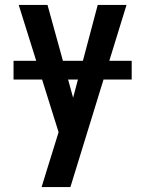

<svg xmlns="http://www.w3.org/2000/svg" viewBox="-20 -550 590 780"><path d="M149 210Q161 171 173 132Q185 93 197 55L218 -13L56 -530H173L277 -153L377 -530H494L266 210ZM515 -227H35V-303H515Z"/></svg>

Font: Lode Term
Style: Bold
Weight: 700
Monospace: yes
Designer: Belleve Invis
Foundry: Belleve Invis
Version: Version 29.2.0